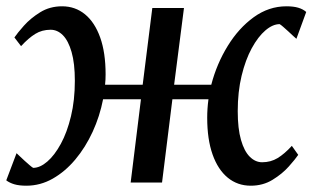

<svg xmlns="http://www.w3.org/2000/svg" viewBox="-30 -580 993 610"><path d="M53.9 10Q30.9 10 15.6 5.5Q0.4 1 -10.1 -7L22.6 -93.3Q25.2 -90.9 32.2 -84.2Q39.2 -77.4 47.9 -69.5Q56.6 -61.5 64.1 -55.2Q71.6 -48.8 75.3 -46.7Q97.1 -46.7 120.2 -66.6Q143.3 -86.4 163.3 -123.1Q183.3 -159.8 195.5 -210.7Q207.8 -261.6 207.8 -323.2Q207.8 -378.8 197.4 -414.8Q187.1 -450.7 169.8 -468.1Q152.5 -485.5 130.8 -485.5Q103.4 -485.5 82 -472.3Q60.6 -459.1 36.9 -433.4L15.8 -461Q25.2 -475 46.1 -498.5Q67 -522 97.6 -541Q128.3 -560 167.3 -560Q208.9 -560 240 -534.6Q271.1 -509.1 288.3 -460.9Q305.5 -412.6 305.5 -343.9Q305.5 -335.4 305.1 -326.9Q304.8 -318.4 303.8 -310.7H423.3L453.9 -554.6H554.5L523.2 -310.7H641.2Q658.5 -377.2 693.5 -434Q728.4 -490.8 776.2 -525.4Q824.1 -560 879.9 -560Q902.4 -560 917.5 -555.5Q932.7 -551 942.9 -542L911.7 -456.7Q908.5 -459.1 901.5 -465.8Q894.4 -472.6 885.7 -480.5Q877 -488.5 869.7 -494.8Q862.3 -501.2 858.5 -503.3Q836.5 -503.3 813.2 -483.4Q790 -463.6 769.9 -426.9Q749.9 -390.2 737.6 -339.3Q725.3 -288.4 725.3 -226.8Q725.3 -171.3 735.7 -135.3Q746 -99.3 763.7 -81.9Q781.3 -64.5 802.8 -64.5Q830.1 -64.5 851.9 -77.7Q873.7 -90.9 897.2 -116.6L917.5 -88Q908.4 -74.5 887.5 -51Q866.6 -27.5 836 -8.8Q805.5 10 766.7 10Q724.8 10 693.7 -15.4Q662.5 -40.9 645.4 -89.1Q628.3 -137.4 628.3 -206.1Q628.3 -220.4 629.3 -235.2Q630.3 -250 632.3 -264.6H517.7L484.8 0H385.1L417.8 -264.6H297.5Q287 -210.6 264.3 -161.2Q241.6 -111.8 209.3 -73.3Q177.1 -34.9 137.5 -12.4Q98 10 53.9 10Z"/></svg>

Font: Merriweather Light
Style: Italic
Weight: 300
Italic angle: -7.8°
Designer: Eben Sorkin
Foundry: Eben Sorkin
Version: Version 2.101